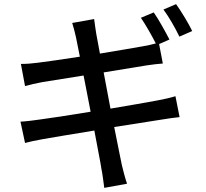

<svg xmlns="http://www.w3.org/2000/svg" viewBox="-20 -841 996 928"><path d="M909 -691C892 -727 856 -786 831 -821L770 -795C796 -760 827 -706 847 -664ZM481 -491 689 -525C716 -529 749 -533 767 -534L749 -628L799 -650C780 -687 747 -747 723 -781L661 -755C684 -721 714 -669 733 -631C715 -626 692 -621 669 -617C632 -610 551 -597 463 -582C454 -631 447 -667 445 -679C441 -701 438 -730 435 -749L329 -730C336 -709 341 -687 347 -662C350 -648 357 -614 366 -567C279 -554 200 -542 164 -538C135 -534 108 -532 81 -532L101 -425C126 -432 151 -438 184 -444C217 -449 296 -462 384 -476L418 -301C315 -284 217 -269 170 -263C143 -259 103 -254 79 -253L101 -150C122 -156 151 -162 190 -169C235 -177 332 -193 436 -210C452 -122 467 -50 470 -26C476 2 479 33 484 67L594 47C584 18 576 -15 569 -43C563 -69 550 -140 532 -227C621 -241 706 -254 755 -262C792 -268 826 -273 848 -275L828 -376C806 -369 775 -362 738 -355C692 -346 607 -332 514 -316Z"/></svg>

Font: Kinto Sans Med
Style: Regular
Weight: 500
Designer: Authors: Ryoko NISHIZUKA  (kana & ideographs); Paul D. Hunt (Latin, Greek & Cyrillic); Wenlong ZHANG  (bopomofo); Sandol
Foundry: Adobe Systems Incorporated, ookami Inc.
Version: Version 0.001